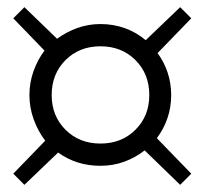

<svg xmlns="http://www.w3.org/2000/svg" viewBox="-20 -590 570 535"><path d="M48 -75 17 -106 106 -198Q86 -224 74 -257Q62 -290 62 -325Q62 -360 73.5 -392Q85 -424 104 -449L17 -539L48 -570L139 -482Q165 -501 195.5 -512Q226 -523 260 -523Q296 -523 328 -511.5Q360 -500 386 -478L482 -570L513 -539L419 -442Q437 -418 447 -388Q457 -358 457 -325Q457 -291 446.5 -260.5Q436 -230 417 -205L513 -106L482 -75L383 -171Q358 -151 326.5 -139.5Q295 -128 260 -128Q193 -128 142 -165ZM260 -190Q319 -190 357.5 -228.5Q396 -267 396 -325Q396 -384 357.5 -422.5Q319 -461 260 -461Q201 -461 162.5 -422.5Q124 -384 124 -325Q124 -267 162.5 -228.5Q201 -190 260 -190Z"/></svg>

Font: Faustina Light
Style: Regular
Weight: 300
Designer: Alfonso Garcia
Foundry: http://www.omnibus-type.com
Version: Version 1.200